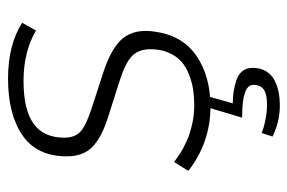

<svg xmlns="http://www.w3.org/2000/svg" viewBox="-144 -410 744 497"><g transform="rotate(-90 228.5 -162.0)"><path d="M267.6 -473.6Q192.4 -473.6 156.2 -447.5Q120.1 -421.4 120.1 -368.2Q120.1 -340.3 136.2 -325.9Q152.3 -311.5 195.8 -297.4L290.5 -266.6Q345.2 -248.5 370.8 -223.6Q396.5 -198.7 396.5 -156.7Q396.5 -147.5 395 -136.7Q385.7 -63 332.5 -26.4Q279.3 10.3 200.7 10.3Q107.9 10.3 34.2 -46.9L57.1 -84Q57.6 -83.5 63 -79.6Q68.4 -75.7 72.3 -73.2Q76.2 -70.8 83.5 -65.9Q90.8 -61 97.7 -57.9Q104.5 -54.7 113.8 -50.3Q123 -45.9 132.8 -43Q142.6 -40 153.8 -37.4Q165 -34.7 178 -33.2Q190.9 -31.7 204.1 -31.7Q225.1 -31.7 243.7 -34.4Q262.2 -37.1 282.2 -44.7Q302.2 -52.2 316.4 -64.5Q330.6 -76.7 339.8 -97.2Q349.1 -117.7 349.1 -145Q349.1 -176.3 330.8 -193.4Q312.5 -210.4 269.5 -224.1L172.9 -254.9Q121.6 -271 96.7 -294.9Q71.8 -318.8 71.8 -361.3Q71.8 -439 126.2 -476.3Q180.7 -513.7 272.5 -513.7Q360.8 -513.7 417.5 -477.1L397.5 -441.4Q341.8 -473.6 267.6 -473.6ZM300.8 119.6Q300.8 140.1 291.7 154.8Q282.7 169.4 267.3 176.8Q252 184.1 236.6 187Q221.2 189.9 204.1 189.9Q161.1 189.9 123 170.9L132.3 142.6Q142.1 147.5 164.1 152.1Q186 156.7 204.6 156.7Q232.9 156.7 244.9 148.2Q256.8 139.6 256.8 121.1Q256.8 92.3 174.8 92.3H171.9L200.2 -2.4H229L209 67.9Q227.1 68.4 239.7 70.3Q252.4 72.3 268.1 77.1Q283.7 82 292.2 92.8Q300.8 103.5 300.8 119.6Z"/></g></svg>

Font: Muli
Style: ExtraLightItalic
Weight: 200
Italic angle: -7°
Designer: Vernon Adams
Foundry: newtypography
Version: Version 2.0; ttfautohint (v1.00rc1.2-2d82) -l 8 -r 50 -G 200